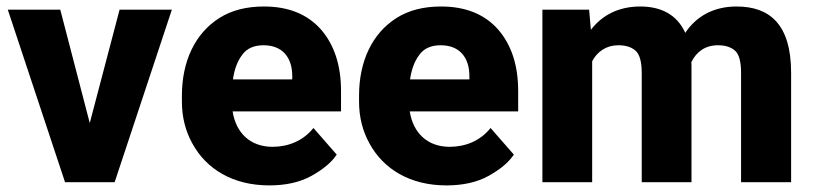

<svg xmlns="http://www.w3.org/2000/svg" viewBox="-20 -558 2494 588"><path d="M3.9 -528.3 179.2 0H331.1L506.3 -528.3H346.2L254.9 -181.2L164.6 -528.3Z M804.7 9.8C856 9.8 898.9 0 934.1 -19.5C969.2 -39.1 995.1 -60.5 1011.2 -84.5L939.9 -166C908.2 -126.5 862.8 -108.4 814.5 -108.4C746.6 -108.4 702.6 -150.9 692.4 -216.8H1024.4V-279.3C1024.4 -357.9 1003.9 -420.4 962.9 -467.8C921.4 -514.6 863.3 -538.1 788.1 -538.1C734.4 -538.1 689 -526.4 651.9 -502.9C577.1 -455.6 537.1 -370.1 537.1 -265.1V-246.6C537.1 -199.7 547.9 -156.7 569.3 -118.2C611.8 -40.5 692.9 9.8 804.7 9.8ZM787.1 -419.4C845.2 -419.4 874.5 -381.8 875 -326.7V-314.9H693.4C697.8 -345.7 707 -370.6 721.7 -390.1C735.8 -409.7 757.8 -419.4 787.1 -419.4Z M1347.2 9.8C1398.4 9.8 1441.4 0 1476.6 -19.5C1511.7 -39.1 1537.6 -60.5 1553.7 -84.5L1482.4 -166C1450.7 -126.5 1405.3 -108.4 1356.9 -108.4C1289.1 -108.4 1245.1 -150.9 1234.9 -216.8H1566.9V-279.3C1566.9 -357.9 1546.4 -420.4 1505.4 -467.8C1463.9 -514.6 1405.8 -538.1 1330.6 -538.1C1276.9 -538.1 1231.4 -526.4 1194.3 -502.9C1119.6 -455.6 1079.6 -370.1 1079.6 -265.1V-246.6C1079.6 -199.7 1090.3 -156.7 1111.8 -118.2C1154.3 -40.5 1235.4 9.8 1347.2 9.8ZM1329.6 -419.4C1387.7 -419.4 1417 -381.8 1417.5 -326.7V-314.9H1235.8C1240.2 -345.7 1249.5 -370.6 1264.2 -390.1C1278.3 -409.7 1300.3 -419.4 1329.6 -419.4Z M1873.5 -419.4C1896 -419.4 1913.6 -414.1 1926.3 -402.8C1939 -391.6 1945.3 -368.7 1945.3 -334V0H2097.7V-352.5C2097.7 -357.9 2097.7 -362.8 2097.2 -367.7C2112.8 -399.4 2139.6 -419.4 2178.7 -419.4C2200.7 -419.4 2217.8 -414.1 2230.5 -403.3C2243.2 -392.6 2249.5 -369.6 2249.5 -335V0H2402.8V-335C2402.8 -485.4 2335.4 -538.1 2235.8 -538.1C2165 -538.1 2112.3 -507.8 2078.6 -457.5C2053.2 -513.7 2003.9 -538.1 1940.9 -538.1C1874.5 -538.1 1824.2 -511.7 1789.6 -466.8L1784.2 -528.3H1641.1V0H1793.5V-370.6C1809.6 -400.4 1836.9 -419.4 1873.5 -419.4Z"/></svg>

Font: Vazirmatn ExtraBold
Style: Regular
Weight: 800
Designer: Saber Rastikerdar
Foundry: Saber Rastikerdar
Version: Version 33.003